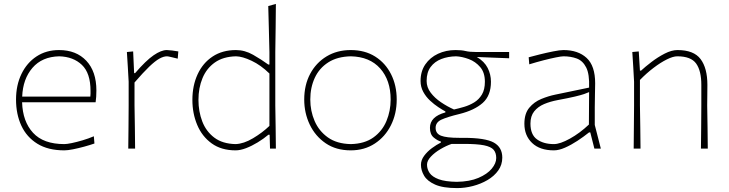

<svg xmlns="http://www.w3.org/2000/svg" viewBox="-20 -760 3727 982"><path d="M309 9Q226 9 171.2 -24.8Q116.5 -58.5 89.2 -117.2Q62 -176 62 -251Q62 -324.5 89.8 -381.8Q117.5 -439 167 -471.5Q216.5 -504 282 -504Q370 -504 421.5 -449.2Q473 -394.5 473 -297Q473 -262.5 469 -237H93Q96 -138.5 149 -80.8Q202 -23 309 -23Q321.5 -23 347 -28.2Q372.5 -33.5 402.8 -42.5Q433 -51.5 460 -63L463 -26Q440 -18 410.8 -10Q381.5 -2 354 3.5Q326.5 9 309 9ZM283 -472Q195 -470 146 -413Q97 -356 93.5 -266H442Q443 -273.5 443 -280.8Q443 -288 443 -295Q443 -386 399 -428Q355 -470 283 -472Z M636 0Q637 -56.5 637.2 -108.5Q637.5 -160.5 638 -221V-342Q636 -378.5 633.8 -416.8Q631.5 -455 629 -494L661 -497L666 -386H671Q726.5 -450.5 765.5 -477.2Q804.5 -504 833 -504Q841.5 -504 860 -501.8Q878.5 -499.5 892 -497L889 -460Q870.5 -464.5 855 -468.2Q839.5 -472 834 -472Q816.5 -472 795 -460Q773.5 -448 743 -418.8Q712.5 -389.5 668 -338V-221Q669 -160.5 669.8 -108.5Q670.5 -56.5 671 0Z M1185 9Q1112 9 1062.8 -26.5Q1013.5 -62 988.8 -120.8Q964 -179.5 964 -249Q964 -322.5 990.8 -380.2Q1017.5 -438 1067.5 -471Q1117.5 -504 1187 -504Q1232 -504 1274.5 -479.8Q1317 -455.5 1352 -430H1358V-494Q1356.5 -558 1355 -616.2Q1353.5 -674.5 1352 -729L1391 -740Q1390.5 -679.5 1389.8 -618.8Q1389 -558 1388 -494V-221Q1389 -160.5 1389.8 -108.5Q1390.5 -56.5 1391 0H1361L1359 -71H1353Q1328 -50 1298 -31.8Q1268 -13.5 1238.5 -2.2Q1209 9 1185 9ZM1185 -23Q1226.5 -24.5 1274 -52.8Q1321.5 -81 1358 -116V-384Q1314 -427 1266.8 -449.2Q1219.5 -471.5 1187 -472Q1121.5 -470.5 1079 -440.5Q1036.5 -410.5 1015.8 -360.5Q995 -310.5 995 -249Q995 -190 1014.5 -139Q1034 -88 1076 -56.2Q1118 -24.5 1185 -23Z M1774 9Q1699 9 1645.8 -27.2Q1592.5 -63.5 1564.2 -122.8Q1536 -182 1536 -251Q1536 -325 1566.2 -382Q1596.5 -439 1650.2 -471.5Q1704 -504 1774 -504Q1846 -504 1898.8 -470.8Q1951.5 -437.5 1980.2 -380.2Q2009 -323 2009 -251Q2009 -178.5 1979.5 -119.5Q1950 -60.5 1897 -25.8Q1844 9 1774 9ZM1774 -23Q1844.5 -24.5 1889.8 -57Q1935 -89.5 1956.5 -141Q1978 -192.5 1978 -251Q1978 -349.5 1924.5 -409.8Q1871 -470 1774 -472Q1705 -470.5 1659 -441Q1613 -411.5 1590 -362Q1567 -312.5 1567 -251Q1567 -192.5 1589.2 -141Q1611.5 -89.5 1657.2 -57Q1703 -24.5 1774 -23Z M2318 202Q2245.5 202 2205.2 184Q2165 166 2149 138.5Q2133 111 2133 83Q2133 59 2149.2 37Q2165.5 15 2189.2 -2.5Q2213 -20 2235 -31V-36Q2218 -40.5 2198.5 -56.5Q2179 -72.5 2179 -106Q2179 -163.5 2258 -185V-190Q2243 -198 2221.8 -212Q2200.5 -226 2179.5 -245.5Q2158.5 -265 2144.8 -290.2Q2131 -315.5 2131 -346Q2131 -395 2155.2 -430.5Q2179.5 -466 2220.2 -485Q2261 -504 2310 -504Q2341 -504 2361.2 -499Q2381.5 -494 2416 -494H2584V-462Q2542 -463.5 2501 -465.2Q2460 -467 2419 -468.5Q2457.5 -445.5 2474.2 -412.5Q2491 -379.5 2491 -342Q2491 -271 2448.8 -233.5Q2406.5 -196 2330 -177Q2268 -162 2238 -148.2Q2208 -134.5 2208 -106Q2208 -77 2235.5 -66Q2263 -55 2329 -55H2352Q2462.5 -55 2505.8 -30.8Q2549 -6.5 2549 46Q2549 83 2528.2 112Q2507.5 141 2473.2 161Q2439 181 2398.5 191.5Q2358 202 2318 202ZM2302 -200Q2326.5 -205.5 2353.8 -213.5Q2381 -221.5 2405.2 -236.2Q2429.5 -251 2444.8 -276.5Q2460 -302 2460 -342Q2460 -389 2436 -417Q2412 -445 2377.8 -457.8Q2343.5 -470.5 2313 -472Q2271.5 -471.5 2237.2 -458.2Q2203 -445 2182.5 -417.5Q2162 -390 2162 -346Q2162 -313.5 2182.8 -286Q2203.5 -258.5 2235.8 -236.8Q2268 -215 2302 -200ZM2316 170Q2382 169 2427 149.8Q2472 130.5 2495 102.8Q2518 75 2518 48Q2518 22 2504.8 6.2Q2491.5 -9.5 2455.8 -16.8Q2420 -24 2353 -24H2290Q2262 -14.5 2232.8 2.8Q2203.5 20 2183.8 41Q2164 62 2164 82Q2164 105.5 2177.5 125Q2191 144.5 2224 156.8Q2257 169 2316 170Z M2813 9Q2741 9 2701.5 -28.8Q2662 -66.5 2662 -127Q2662 -179 2687 -209Q2712 -239 2748.8 -254Q2785.5 -269 2820 -276L2993 -312Q2995.5 -381 2978 -415.2Q2960.5 -449.5 2929.8 -460.8Q2899 -472 2862 -472Q2851 -472 2823.8 -466.5Q2796.5 -461 2760.5 -451.8Q2724.5 -442.5 2687 -431L2684 -467Q2706 -473 2741 -481.8Q2776 -490.5 2809.8 -497.2Q2843.5 -504 2862 -504Q2936.5 -504 2980.2 -463.8Q3024 -423.5 3024 -334Q3024 -313 3023 -279.2Q3022 -245.5 3022 -211V-121Q3030 -90 3037 -62.5Q3044 -35 3053 0H3020L2999 -83H2993Q2965 -60.5 2933 -39.5Q2901 -18.5 2869.8 -4.8Q2838.5 9 2813 9ZM2813 -23Q2844.5 -23 2895 -51Q2945.5 -79 2992 -123L2993 -289Q2983.5 -284.5 2967.5 -279Q2951.5 -273.5 2920 -266Q2888.5 -258.5 2832 -248Q2794.5 -241 2763 -227.8Q2731.5 -214.5 2712.2 -190.5Q2693 -166.5 2693 -128Q2693 -71 2726.8 -47Q2760.5 -23 2813 -23Z M3221 0Q3221.5 -56.5 3222 -108.5Q3222.5 -160.5 3223 -221V-342Q3221 -379.5 3218.8 -417.8Q3216.5 -456 3214 -494L3247 -497L3253 -399H3259Q3279.5 -418 3311.8 -442.8Q3344 -467.5 3379.5 -485.8Q3415 -504 3445 -504Q3528.5 -504 3563.2 -457.8Q3598 -411.5 3598 -326Q3598 -294 3597.5 -267.2Q3597 -240.5 3597 -221Q3598 -160.5 3598.8 -108.5Q3599.5 -56.5 3600 0H3565Q3566 -56.5 3566.2 -108.5Q3566.5 -160.5 3567 -221V-326Q3567 -398 3540.5 -435Q3514 -472 3444 -472Q3422.5 -472 3390.8 -456.2Q3359 -440.5 3323 -413.2Q3287 -386 3253 -351V-221Q3254 -160.5 3254.8 -108.5Q3255.5 -56.5 3256 0Z"/></svg>

Font: Commissioner Loud Thin
Style: Regular
Weight: 100
Designer: Kostas Bartsokas
Foundry: Kostas Bartsokas
Version: Version 1.000; ttfautohint (v1.8.3)